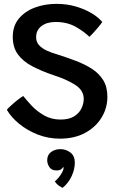

<svg xmlns="http://www.w3.org/2000/svg" viewBox="-20 -694 616 970"><path d="M282.5 6.5Q224 6.5 170.8 -14.2Q117.5 -35 76.8 -68.5Q36 -102 14.5 -139.5Q19 -145.5 34.8 -160Q50.5 -174.5 68.5 -188.8Q86.5 -203 97.5 -209Q114.5 -187 141 -159Q167.5 -131 203.8 -110.5Q240 -90 286 -90Q328 -90 353.8 -105.8Q379.5 -121.5 391.2 -145.8Q403 -170 403 -194.5Q403 -238 359.2 -265.8Q315.5 -293.5 249.5 -314.5Q190.5 -334.5 144 -358.8Q97.5 -383 71 -418.5Q44.5 -454 44.5 -508Q44.5 -563 75.2 -600Q106 -637 156.2 -655.8Q206.5 -674.5 265.5 -674.5Q315.5 -674.5 360.8 -661.8Q406 -649 441.2 -628.2Q476.5 -607.5 496.5 -583Q491.5 -574.5 479.2 -559.8Q467 -545 453.8 -530.5Q440.5 -516 431.5 -508Q407.5 -532.5 363.8 -557.8Q320 -583 261 -583Q217 -583 189.8 -562.5Q162.5 -542 162.5 -506Q162.5 -481.5 177.8 -465.2Q193 -449 216.8 -438.2Q240.5 -427.5 266.5 -420Q316.5 -404 362.5 -386.8Q408.5 -369.5 444.5 -346.2Q480.5 -323 501.5 -289Q522.5 -255 522.5 -205Q522.5 -148 493 -99.8Q463.5 -51.5 409.8 -22.5Q356 6.5 282.5 6.5ZM296 255Q291 253 278.5 244.8Q266 236.5 257 222Q265.5 216 275.8 203.5Q286 191 293.5 177.5Q301 164 301 154.5Q301 150.5 300 148.5Q296.5 155.5 289 161.2Q281.5 167 265 167Q240.5 167 229.5 150.2Q218.5 133.5 218.5 115Q218.5 89 237.8 74.2Q257 59.5 285 59.5Q314 59.5 336 76.8Q358 94 358 127Q358 162 341.5 197Q325 232 296 255Z"/></svg>

Font: Grandstander Medium
Style: Regular
Weight: 500
Designer: Tyler Finck
Foundry: Etcetera Type Co
Version: Version 1.200; ttfautohint (v1.8.3)